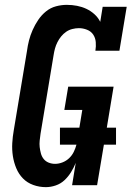

<svg xmlns="http://www.w3.org/2000/svg" viewBox="-20 -763 542 791"><path d="M169 8Q142 8 117 -1Q92 -10 74.5 -28Q57 -46 47 -70Q37 -94 33 -120Q29 -146 30.5 -173Q32 -200 37 -228L91 -552Q94 -575 99.5 -596.5Q105 -618 114.5 -639.5Q124 -661 137.5 -681Q151 -701 169.5 -716Q188 -731 210.5 -737Q233 -743 255 -743Q277 -743 297.5 -739Q318 -735 336 -726.5Q354 -718 369 -704.5Q384 -691 393 -673L403 -735H502L472 -554H373Q376 -572 374.5 -589.5Q373 -607 364 -620.5Q355 -634 338.5 -640.5Q322 -647 305 -647Q292 -647 278 -643.5Q264 -640 252.5 -632Q241 -624 232 -613Q223 -602 216.5 -589Q210 -576 206.5 -563Q203 -550 201 -537L147 -212Q145 -198 143.5 -184Q142 -170 143.5 -157Q145 -144 148.5 -131Q152 -118 160 -108Q168 -98 180.5 -93Q193 -88 207 -88Q222 -88 237.5 -94Q253 -100 265 -111.5Q277 -123 284 -137.5Q291 -152 295 -167H227V-237H307L319 -310H245L261 -406H448L420 -237H458V-167H408L380 0H277L292 -92Q284 -72 272.5 -53.5Q261 -35 245.5 -20.5Q230 -6 209.5 1Q189 8 169 8Z"/></svg>

Font: Iosevka Slab Oblique
Style: Bold
Weight: 700
Italic angle: -9°
Monospace: yes
Designer: Belleve Invis
Foundry: Belleve Invis
Version: Version 11.1.1; ttfautohint (v1.8.3)